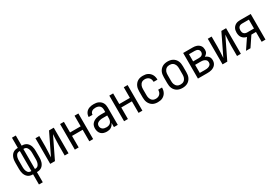

<svg xmlns="http://www.w3.org/2000/svg" viewBox="70 -1949 4860 3377"><g transform="rotate(-30 2500.0 -260.0)"><path d="M211 215V8H200Q176 8 152 1Q128 -6 108.5 -21.5Q89 -37 76 -58Q63 -79 55.5 -102.5Q48 -126 45.5 -150.5Q43 -175 43 -200V-320Q43 -345 45.5 -369.5Q48 -394 55.5 -417.5Q63 -441 76 -462Q89 -483 108.5 -498.5Q128 -514 152 -521Q176 -528 200 -528H211V-735H289V-528H300Q324 -528 348 -521Q372 -514 391.5 -498.5Q411 -483 424 -462Q437 -441 444.5 -417.5Q452 -394 454.5 -369.5Q457 -345 457 -320V-200Q457 -175 454.5 -150.5Q452 -126 444.5 -102.5Q437 -79 424 -58Q411 -37 391.5 -21.5Q372 -6 348 1Q324 8 300 8H289V215ZM214 -57V-463H200Q185 -463 170.5 -456.5Q156 -450 146 -438Q136 -426 130 -411.5Q124 -397 120.5 -381.5Q117 -366 116 -351Q115 -336 115 -320V-200Q115 -184 116 -169Q117 -154 120.5 -138.5Q124 -123 130 -108.5Q136 -94 146 -82Q156 -70 170.5 -63.5Q185 -57 200 -57ZM286 -57H300Q315 -57 329.5 -63.5Q344 -70 354 -82Q364 -94 370 -108.5Q376 -123 379.5 -138.5Q383 -154 384 -169Q385 -184 385 -200V-320Q385 -336 384 -351Q383 -366 379.5 -381.5Q376 -397 370 -411.5Q364 -426 354 -438Q344 -450 329.5 -456.5Q315 -463 300 -463H286Z M564 0V-520H642V-312Q642 -257 638.5 -202Q635 -147 632 -91L840 -520H936V0H858V-208Q858 -263 861.5 -318Q865 -373 868 -429L660 0Z M1064 0V-520H1142V-304H1358V-520H1436V0H1358V-234H1142V0Z M1714 8Q1683 8 1652.5 -0.5Q1622 -9 1599.5 -30Q1577 -51 1566.5 -81.5Q1556 -112 1556 -143Q1556 -168 1562.5 -193Q1569 -218 1585 -237.5Q1601 -257 1623 -270.5Q1645 -284 1669 -292Q1693 -300 1718 -303Q1743 -306 1769 -306H1858V-355Q1858 -376 1851 -397Q1844 -418 1828 -432Q1812 -446 1791 -452Q1770 -458 1749 -458Q1730 -458 1711 -454.5Q1692 -451 1675.5 -440.5Q1659 -430 1649.5 -413Q1640 -396 1640 -377V-375H1562V-378Q1562 -401 1569 -422.5Q1576 -444 1589 -462.5Q1602 -481 1620.5 -494Q1639 -507 1660.5 -514.5Q1682 -522 1704 -525Q1726 -528 1749 -528Q1773 -528 1797 -524.5Q1821 -521 1843 -511Q1865 -501 1883.5 -485Q1902 -469 1914 -448Q1926 -427 1931 -403Q1936 -379 1936 -355V0H1858V-86Q1850 -65 1835.5 -46.5Q1821 -28 1802 -15Q1783 -2 1760 3Q1737 8 1714 8ZM1746 -62Q1769 -62 1791.5 -69.5Q1814 -77 1829.5 -94Q1845 -111 1851.5 -134Q1858 -157 1858 -180V-236H1769Q1754 -236 1739 -234.5Q1724 -233 1709.5 -229.5Q1695 -226 1681 -220Q1667 -214 1656 -204Q1645 -194 1639.5 -179.5Q1634 -165 1634 -150Q1634 -130 1643 -111.5Q1652 -93 1668.5 -81.5Q1685 -70 1705 -66Q1725 -62 1746 -62Z M2064 0V-520H2142V-304H2358V-520H2436V0H2358V-234H2142V0Z M2747 8Q2720 8 2693.5 2.5Q2667 -3 2644 -16.5Q2621 -30 2603.5 -50.5Q2586 -71 2575 -95.5Q2564 -120 2560 -146.5Q2556 -173 2556 -200V-320Q2556 -347 2560 -373.5Q2564 -400 2575 -424.5Q2586 -449 2603.5 -469.5Q2621 -490 2644 -503.5Q2667 -517 2693.5 -522.5Q2720 -528 2747 -528Q2772 -528 2797 -524Q2822 -520 2844 -509Q2866 -498 2884.5 -480.5Q2903 -463 2915 -441Q2927 -419 2932.5 -394.5Q2938 -370 2938 -345V-340H2860V-343Q2860 -366 2853 -388Q2846 -410 2830 -426.5Q2814 -443 2792 -450.5Q2770 -458 2747 -458Q2730 -458 2713.5 -454Q2697 -450 2683 -440Q2669 -430 2659.5 -416Q2650 -402 2644 -386.5Q2638 -371 2636 -354Q2634 -337 2634 -320V-200Q2634 -183 2636 -166Q2638 -149 2644 -133.5Q2650 -118 2659.5 -104Q2669 -90 2683 -80Q2697 -70 2713.5 -66Q2730 -62 2747 -62Q2770 -62 2792 -69.5Q2814 -77 2830 -93.5Q2846 -110 2853 -132Q2860 -154 2860 -177V-180H2938V-175Q2938 -150 2932.5 -125.5Q2927 -101 2915 -79Q2903 -57 2884.5 -39.5Q2866 -22 2844 -11Q2822 0 2797 4Q2772 8 2747 8Z M3250 8Q3223 8 3196.5 2.5Q3170 -3 3146.5 -16Q3123 -29 3104.5 -49.5Q3086 -70 3075 -94.5Q3064 -119 3060 -146Q3056 -173 3056 -200V-320Q3056 -347 3060 -374Q3064 -401 3075 -425.5Q3086 -450 3104.5 -470.5Q3123 -491 3146.5 -504Q3170 -517 3196.5 -522.5Q3223 -528 3250 -528Q3277 -528 3303.5 -522.5Q3330 -517 3353.5 -504Q3377 -491 3395.5 -470.5Q3414 -450 3425 -425.5Q3436 -401 3440 -374Q3444 -347 3444 -320V-200Q3444 -173 3440 -146Q3436 -119 3425 -94.5Q3414 -70 3395.5 -49.5Q3377 -29 3353.5 -16Q3330 -3 3303.5 2.5Q3277 8 3250 8ZM3250 -62Q3267 -62 3284 -66Q3301 -70 3315 -79.5Q3329 -89 3339.5 -103Q3350 -117 3356 -133Q3362 -149 3364 -166Q3366 -183 3366 -200V-320Q3366 -337 3364 -354Q3362 -371 3356 -387Q3350 -403 3339.5 -417Q3329 -431 3315 -440.5Q3301 -450 3284 -454Q3267 -458 3250 -458Q3233 -458 3216 -454Q3199 -450 3185 -440.5Q3171 -431 3160.5 -417Q3150 -403 3144 -387Q3138 -371 3136 -354Q3134 -337 3134 -320V-200Q3134 -183 3136 -166Q3138 -149 3144 -133Q3150 -117 3160.5 -103Q3171 -89 3185 -79.5Q3199 -70 3216 -66Q3233 -62 3250 -62Z M3757 0H3564V-520H3757Q3778 -520 3798.5 -517.5Q3819 -515 3838.5 -507.5Q3858 -500 3875 -487.5Q3892 -475 3904 -458Q3916 -441 3921 -420.5Q3926 -400 3926 -379Q3926 -362 3922.5 -345.5Q3919 -329 3910 -315Q3901 -301 3888 -290Q3875 -279 3860 -271Q3880 -265 3897.5 -253.5Q3915 -242 3928 -226.5Q3941 -211 3946.5 -191Q3952 -171 3952 -150Q3952 -127 3945.5 -104.5Q3939 -82 3924.5 -63.5Q3910 -45 3890.5 -32.5Q3871 -20 3849 -12.5Q3827 -5 3803.5 -2.5Q3780 0 3757 0ZM3642 -304H3757Q3774 -304 3790.5 -307.5Q3807 -311 3820.5 -320.5Q3834 -330 3841 -345.5Q3848 -361 3848 -377Q3848 -394 3841 -409.5Q3834 -425 3820.5 -434Q3807 -443 3790.5 -446.5Q3774 -450 3757 -450H3642ZM3642 -70H3757Q3771 -70 3784 -71.5Q3797 -73 3810 -76.5Q3823 -80 3835 -86.5Q3847 -93 3856.5 -102.5Q3866 -112 3870 -125Q3874 -138 3874 -152Q3874 -165 3870 -178Q3866 -191 3856.5 -201Q3847 -211 3835 -217.5Q3823 -224 3810.5 -227.5Q3798 -231 3784.5 -232.5Q3771 -234 3757 -234H3642Z M4064 0V-520H4142V-312Q4142 -257 4138.5 -202Q4135 -147 4132 -91L4340 -520H4436V0H4358V-208Q4358 -263 4361.5 -318Q4365 -373 4368 -429L4160 0Z M4540 0 4677 -203Q4650 -208 4626 -222Q4602 -236 4585.5 -257.5Q4569 -279 4562.5 -306Q4556 -333 4556 -360Q4556 -382 4560 -403.5Q4564 -425 4574 -444Q4584 -463 4600 -478.5Q4616 -494 4635.5 -503.5Q4655 -513 4676.5 -516.5Q4698 -520 4719 -520H4936V0H4858V-200H4765L4631 0ZM4858 -270V-450H4719Q4702 -450 4684.5 -444.5Q4667 -439 4655 -425.5Q4643 -412 4638.5 -395Q4634 -378 4634 -360Q4634 -342 4638.5 -325Q4643 -308 4655 -295Q4667 -282 4684.5 -276Q4702 -270 4719 -270Z"/></g></svg>

Font: Iosevka Fixed
Style: Regular
Weight: 400
Monospace: yes
Designer: Belleve Invis
Foundry: Belleve Invis
Version: Version 33.2.4